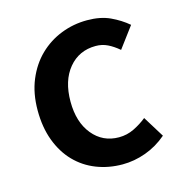

<svg xmlns="http://www.w3.org/2000/svg" viewBox="-83 -579 629 666"><g transform="rotate(-15 231.0 -245.5)"><path d="M278 12Q228 12 184.5 -5Q141 -22 109 -55Q77 -88 59 -136Q41 -184 41 -245Q41 -306 61 -354Q81 -402 115 -435Q149 -468 193.5 -485.5Q238 -503 287 -503Q335 -503 369.5 -487Q404 -471 431 -448L375 -373Q355 -390 335.5 -399.5Q316 -409 293 -409Q233 -409 196 -364.5Q159 -320 159 -245Q159 -171 195.5 -126.5Q232 -82 290 -82Q319 -82 344.5 -94.5Q370 -107 391 -124L438 -48Q403 -18 361.5 -3Q320 12 278 12Z"/></g></svg>

Font: TypoPRO Source Sans Pro
Style: Regular
Weight: 600
Designer: Paul D. Hunt
Foundry: Adobe Systems Incorporated
Version: Version 2.020;PS 2.000;hotconv 1.0.86;makeotf.lib2.5.63406